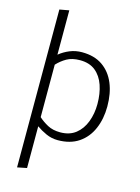

<svg xmlns="http://www.w3.org/2000/svg" viewBox="-135 -781 783 1075"><g transform="rotate(15 256.0 -243.5)"><path d="M259 -498Q331 -498 378.5 -465Q426 -432 450 -374.5Q474 -317 474 -241Q474 -169 449 -111Q424 -53 375 -20Q326 13 254 13Q218 13 186 -1.5Q154 -16 129 -34V208L74 219V-696L129 -706V-449Q156 -471 189 -484.5Q222 -498 259 -498ZM256 -33Q310 -33 345.5 -61Q381 -89 399 -136.5Q417 -184 417 -240Q417 -300 400.5 -348Q384 -396 349.5 -424Q315 -452 260 -452Q214 -452 183.5 -434.5Q153 -417 129 -391V-87Q152 -66 182.5 -49.5Q213 -33 256 -33Z"/></g></svg>

Font: Catamaran Thin ExtraLight
Style: Regular
Weight: 250
Version: Version 2.000